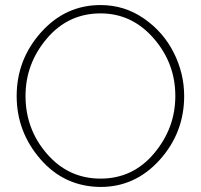

<svg xmlns="http://www.w3.org/2000/svg" viewBox="-20 -735 795 760"><path d="M46 -355Q46 -499 142.5 -607Q239 -715 378 -715Q473 -715 550 -661.5Q627 -608 668 -526Q709 -444 709 -355Q709 -210 612.5 -102.5Q516 5 378 5Q235 4 140.5 -104.5Q46 -213 46 -355ZM378 -28Q506 -28 590 -128Q674 -228 674 -355Q674 -485 588 -583.5Q502 -682 378 -682Q250 -682 165.5 -582.5Q81 -483 81 -355Q81 -224 166 -126Q251 -28 378 -28Z"/></svg>

Font: Raleway-v4020 ExtraLight
Style: Regular
Weight: 275
Designer: Matt McInerney, Pablo Impallari, Rodrigo Fuenzalida
Foundry: Matt McInerney, Pablo Impallari, Rodrigo Fuenzalida
Version: Version 4.020;PS 004.020;hotconv 1.0.88;makeotf.lib2.5.64775